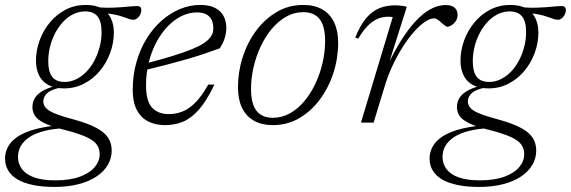

<svg xmlns="http://www.w3.org/2000/svg" viewBox="-84 -484 2254 758"><path d="M443 -406Q435 -406 427.2 -408.5Q419.5 -411 409.5 -414.8Q399.5 -418.5 385.5 -422.5Q371.5 -426.5 351.5 -429.5Q331.5 -432.5 303 -433.5L284 -456.5Q328.5 -452.5 361.5 -453.8Q394.5 -455 418.2 -457.5Q442 -460 458.5 -460Q466 -460 470 -456Q474 -452 474 -444.5Q474 -437 471.2 -430.2Q468.5 -423.5 464 -418Q459.5 -412.5 454 -409.2Q448.5 -406 443 -406ZM171 -160.5Q195.5 -160.5 217.5 -171.5Q239.5 -182.5 257.8 -201.5Q276 -220.5 289 -245.5Q302 -270.5 309.5 -299Q317 -327.5 317 -357Q317 -399.5 301 -419.2Q285 -439 252.5 -439Q228 -439 205.8 -428.2Q183.5 -417.5 165.5 -398.2Q147.5 -379 134.2 -354Q121 -329 113.8 -300.5Q106.5 -272 106.5 -243Q106.5 -200.5 122.2 -180.5Q138 -160.5 171 -160.5ZM255 -464.5Q293 -464.5 317.2 -450.8Q341.5 -437 353.5 -412.5Q365.5 -388 365.5 -355.5Q365.5 -315 351.2 -275.8Q337 -236.5 310.8 -204.8Q284.5 -173 248.2 -154Q212 -135 168.5 -135Q131 -135 106.2 -148.8Q81.5 -162.5 69.8 -187.2Q58 -212 58 -244.5Q58 -285 72.2 -324.2Q86.5 -363.5 112.8 -395.2Q139 -427 175 -445.8Q211 -464.5 255 -464.5ZM131 254Q83.5 254 47 246.5Q10.5 239 -14 224.8Q-38.5 210.5 -51.2 189.8Q-64 169 -64 142.5Q-64 110 -44.8 83.8Q-25.5 57.5 16.5 39.2Q58.5 21 128.5 12.5L157 7.5L177.5 22Q127.5 23.5 91.5 32.8Q55.5 42 32.5 57.2Q9.5 72.5 -1.8 92.2Q-13 112 -13 135Q-13 163 3 184Q19 205 51.5 216.5Q84 228 134.5 228Q192.5 228 231.5 213.5Q270.5 199 290 175.5Q309.5 152 309.5 125.5Q309.5 108.5 303 95Q296.5 81.5 280.5 70.2Q264.5 59 236.5 48.5Q208.5 38 166 27.5Q114.5 14.5 88 0.5Q61.5 -13.5 52.8 -28.8Q44 -44 44 -61Q44 -83 55.5 -99.8Q67 -116.5 91.5 -129Q116 -141.5 153 -149L162 -139.5Q120 -132 103.5 -117.2Q87 -102.5 87 -84.5Q87 -74 92 -65Q97 -56 110 -47.5Q123 -39 146 -30.8Q169 -22.5 205 -13Q263.5 3 296.8 21Q330 39 343.5 60.8Q357 82.5 357 110Q357 140.5 341.8 166.8Q326.5 193 297.5 212.5Q268.5 232 226.5 243Q184.5 254 131 254Z M693 -435Q661.5 -435 632 -420.2Q602.5 -405.5 577.2 -379Q552 -352.5 533 -316.5Q514 -280.5 503.2 -237.5Q492.5 -194.5 492.5 -147.5Q492.5 -84.5 516.5 -59Q540.5 -33.5 582 -33.5Q609.5 -33.5 635.2 -43.2Q661 -53 686.5 -78.2Q712 -103.5 738 -150H762.5Q732 -86 701.2 -51.2Q670.5 -16.5 637.8 -3.2Q605 10 567.5 10Q530 10 501.2 -4.5Q472.5 -19 456.2 -49.8Q440 -80.5 440 -129Q440 -187 454.5 -238.2Q469 -289.5 494.5 -331Q520 -372.5 554 -402.5Q588 -432.5 627 -448.5Q666 -464.5 707 -464.5Q742.5 -464.5 765 -452.8Q787.5 -441 798.5 -420.8Q809.5 -400.5 809.5 -375Q809.5 -354 802.8 -332.5Q796 -311 783 -293Q752 -281.5 718 -270.2Q684 -259 647.2 -248.5Q610.5 -238 571.2 -227.8Q532 -217.5 490 -207.5L491.5 -233.5Q555.5 -250 600.2 -264Q645 -278 674 -290Q703 -302 719.8 -313Q736.5 -324 745 -335Q753.5 -346 757 -358Q760 -379.5 755 -396.8Q750 -414 735.2 -424.5Q720.5 -435 693 -435Z M1113 -464.5Q1157.5 -464.5 1188.2 -447Q1219 -429.5 1235 -396Q1251 -362.5 1251 -315.5Q1251 -254 1232.2 -196Q1213.5 -138 1179 -91.5Q1144.5 -45 1097.5 -17.5Q1050.5 10 993.5 10Q949 10 918 -7.8Q887 -25.5 871.2 -59Q855.5 -92.5 855.5 -139.5Q855.5 -200.5 874.2 -258.8Q893 -317 927.5 -363.2Q962 -409.5 1009 -437Q1056 -464.5 1113 -464.5ZM993 -19Q1029.5 -19 1061 -36.8Q1092.5 -54.5 1118 -85.2Q1143.5 -116 1161.8 -155.2Q1180 -194.5 1189.8 -237.2Q1199.5 -280 1199.5 -322Q1199.5 -381 1177.8 -408.5Q1156 -436 1113.5 -436Q1077 -436 1045.5 -418Q1014 -400 988.5 -369.5Q963 -339 944.8 -299.8Q926.5 -260.5 916.8 -217.5Q907 -174.5 907 -132.5Q907 -74 928.8 -46.5Q950.5 -19 993 -19Z M1466.5 -416.5Q1463.5 -417 1459 -417.5Q1454.5 -418 1448.5 -418Q1425.5 -418 1405 -408.8Q1384.5 -399.5 1366 -380.2Q1347.5 -361 1330.5 -331.5L1318.5 -336Q1339 -386.5 1363 -414Q1387 -441.5 1415 -452.2Q1443 -463 1475 -463Q1483.5 -463 1492 -462.2Q1500.5 -461.5 1508.5 -460.2Q1516.5 -459 1522 -457L1455 -245.5H1455.5Q1493 -320 1530 -368.5Q1567 -417 1603.5 -440.5Q1640 -464 1675 -464Q1700.5 -464 1711.5 -453.2Q1722.5 -442.5 1722.5 -425.5Q1722.5 -411.5 1715.5 -401Q1708.5 -390.5 1699 -384.5Q1689.5 -378.5 1681.5 -378.5Q1678.5 -378.5 1672.5 -383Q1666.5 -387.5 1659 -394Q1652 -401 1644.2 -406.2Q1636.5 -411.5 1630 -411.5Q1613.5 -411.5 1592.8 -397.2Q1572 -383 1549.8 -357.8Q1527.5 -332.5 1506.5 -299.5Q1485.5 -266.5 1467.8 -229.2Q1450 -192 1438 -154L1391 0H1341Z M2119 -406Q2111 -406 2103.2 -408.5Q2095.5 -411 2085.5 -414.8Q2075.5 -418.5 2061.5 -422.5Q2047.5 -426.5 2027.5 -429.5Q2007.5 -432.5 1979 -433.5L1960 -456.5Q2004.5 -452.5 2037.5 -453.8Q2070.5 -455 2094.2 -457.5Q2118 -460 2134.5 -460Q2142 -460 2146 -456Q2150 -452 2150 -444.5Q2150 -437 2147.2 -430.2Q2144.5 -423.5 2140 -418Q2135.5 -412.5 2130 -409.2Q2124.5 -406 2119 -406ZM1847 -160.5Q1871.5 -160.5 1893.5 -171.5Q1915.5 -182.5 1933.8 -201.5Q1952 -220.5 1965 -245.5Q1978 -270.5 1985.5 -299Q1993 -327.5 1993 -357Q1993 -399.5 1977 -419.2Q1961 -439 1928.5 -439Q1904 -439 1881.8 -428.2Q1859.5 -417.5 1841.5 -398.2Q1823.5 -379 1810.2 -354Q1797 -329 1789.8 -300.5Q1782.5 -272 1782.5 -243Q1782.5 -200.5 1798.2 -180.5Q1814 -160.5 1847 -160.5ZM1931 -464.5Q1969 -464.5 1993.2 -450.8Q2017.5 -437 2029.5 -412.5Q2041.5 -388 2041.5 -355.5Q2041.5 -315 2027.2 -275.8Q2013 -236.5 1986.8 -204.8Q1960.5 -173 1924.2 -154Q1888 -135 1844.5 -135Q1807 -135 1782.2 -148.8Q1757.5 -162.5 1745.8 -187.2Q1734 -212 1734 -244.5Q1734 -285 1748.2 -324.2Q1762.5 -363.5 1788.8 -395.2Q1815 -427 1851 -445.8Q1887 -464.5 1931 -464.5ZM1807 254Q1759.5 254 1723 246.5Q1686.5 239 1662 224.8Q1637.5 210.5 1624.8 189.8Q1612 169 1612 142.5Q1612 110 1631.2 83.8Q1650.5 57.5 1692.5 39.2Q1734.5 21 1804.5 12.5L1833 7.5L1853.5 22Q1803.5 23.5 1767.5 32.8Q1731.5 42 1708.5 57.2Q1685.5 72.5 1674.2 92.2Q1663 112 1663 135Q1663 163 1679 184Q1695 205 1727.5 216.5Q1760 228 1810.5 228Q1868.5 228 1907.5 213.5Q1946.5 199 1966 175.5Q1985.5 152 1985.5 125.5Q1985.5 108.5 1979 95Q1972.5 81.5 1956.5 70.2Q1940.5 59 1912.5 48.5Q1884.5 38 1842 27.5Q1790.5 14.5 1764 0.5Q1737.5 -13.5 1728.8 -28.8Q1720 -44 1720 -61Q1720 -83 1731.5 -99.8Q1743 -116.5 1767.5 -129Q1792 -141.5 1829 -149L1838 -139.5Q1796 -132 1779.5 -117.2Q1763 -102.5 1763 -84.5Q1763 -74 1768 -65Q1773 -56 1786 -47.5Q1799 -39 1822 -30.8Q1845 -22.5 1881 -13Q1939.5 3 1972.8 21Q2006 39 2019.5 60.8Q2033 82.5 2033 110Q2033 140.5 2017.8 166.8Q2002.5 193 1973.5 212.5Q1944.5 232 1902.5 243Q1860.5 254 1807 254Z"/></svg>

Font: Newsreader Light
Style: Italic
Weight: 300
Italic angle: -17°
Designer: Hugues Gentile
Foundry: Production Type
Version: Version 1.003